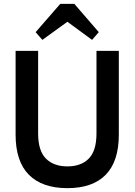

<svg xmlns="http://www.w3.org/2000/svg" viewBox="-20 -964 700 997"><path d="M330 13Q199 13 130 -56.5Q61 -126 61 -265V-700H178V-271Q178 -181 218.5 -140.5Q259 -100 330 -100Q401 -100 441 -140.5Q481 -181 481 -271V-700H597V-265Q597 -126 529 -56.5Q461 13 330 13ZM293 -944H366L493 -797L458 -757L330 -851L200 -757L165 -797Z"/></svg>

Font: Zen Kaku Gothic Antique
Style: Bold
Weight: 700
Designer: Yoshimichi Ohira
Foundry: Positype
Version: Version 1.001